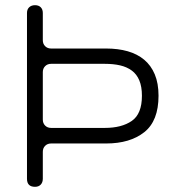

<svg xmlns="http://www.w3.org/2000/svg" viewBox="-20 -720 668 740"><path d="M84 -31V-670Q84 -684 92.5 -692Q101 -700 115 -700Q129 -700 137 -692Q145 -684 145 -670V-565Q145 -551 154 -542Q163 -533 177 -533H389Q435 -533 472 -522.5Q509 -512 535.5 -490Q562 -468 576.5 -433.5Q591 -399 591 -351Q591 -254 536 -210.5Q481 -167 389 -167H177Q163 -167 154 -158Q145 -149 145 -135V-31Q145 -17 137 -8.5Q129 0 115 0Q84 0 84 -31ZM177 -227H384Q449 -227 488 -254Q527 -281 527 -351Q527 -386 517 -410Q507 -434 488 -448Q469 -462 443 -468Q417 -474 384 -474H177Q163 -474 154 -465Q145 -456 145 -442V-259Q145 -245 154 -236Q163 -227 177 -227Z"/></svg>

Font: Higure Gothic
Style: Regular
Weight: 400
Designer: Yoshimichi Ohira
Foundry: Positype
Version: Version 1.000